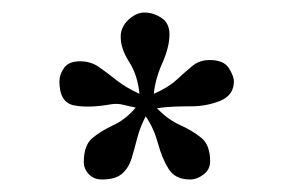

<svg xmlns="http://www.w3.org/2000/svg" viewBox="-20 -738 473 307"><path d="M197 -566Q187 -568 177 -570.5Q167 -573 156 -571Q122 -565 98.5 -569.5Q75 -574 75 -608Q75 -619 82.5 -629.5Q90 -640 108 -640Q125 -640 138 -631Q151 -622 166 -610Q181 -598 203 -588Q200 -618 186.5 -639Q173 -660 173 -679Q173 -695 185.5 -706.5Q198 -718 211 -718Q225 -718 238 -709.5Q251 -701 251 -683Q251 -663 239.5 -637Q228 -611 226 -588Q249 -598 262.5 -610.5Q276 -623 287.5 -632.5Q299 -642 315 -642Q338 -642 346 -629Q354 -616 354 -608Q354 -586 332.5 -577Q311 -568 285 -568Q271 -568 258 -567.5Q245 -567 231 -565Q248 -547 268 -538Q288 -529 302 -517.5Q316 -506 316 -480Q316 -467 305.5 -459Q295 -451 284 -451Q260 -451 249.5 -468Q239 -485 232.5 -509Q226 -533 213 -552Q204 -535 199.5 -517.5Q195 -500 190.5 -485Q186 -470 175.5 -460.5Q165 -451 143 -451Q130 -451 122 -459.5Q114 -468 114 -479Q114 -506 128 -517.5Q142 -529 161.5 -538Q181 -547 197 -566Z"/></svg>

Font: Libertinus Serif SemiBold
Style: Regular
Weight: 600
Designer: Philipp H. Poll, Khaled Hosny
Foundry: Caleb Maclennan
Version: Version 7.051;RELEASE